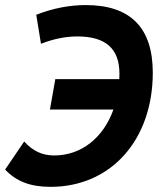

<svg xmlns="http://www.w3.org/2000/svg" viewBox="-25 -723 631 753"><path d="M173.3 9.8C410.2 9.8 574.2 -174.3 574.2 -438C574.2 -614.7 486.3 -703.1 311.5 -703.1C247.1 -703.1 181.6 -690.4 117.2 -665L135.7 -551.3C184.1 -570.3 231.9 -580.1 278.8 -580.1C389.6 -580.1 443.4 -531.7 443.4 -434.6C443.4 -427.2 443.4 -419.9 442.9 -412.6H191.9L170.9 -293.5H419.9C380.9 -184.1 295.4 -113.3 187.5 -113.3C141.1 -113.3 104 -130.4 69.8 -168L-4.9 -58.1C39.1 -11.2 94.7 9.8 173.3 9.8Z"/></svg>

Font: Cascadia Code NF
Style: Bold Italic
Weight: 700
Italic angle: -10°
Monospace: yes
Designer: Aaron Bell
Foundry: Saja Typeworks
Version: Version 2404.023